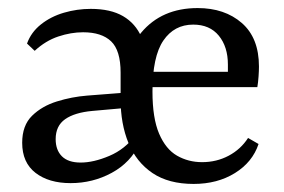

<svg xmlns="http://www.w3.org/2000/svg" viewBox="-20 -446 704 476"><path d="M460 10Q398 10 358 -17Q318 -44 298.5 -91.5Q279 -139 279 -200Q279 -304 330 -365Q381 -426 470 -426Q537 -426 579.5 -389Q622 -352 622 -281Q622 -271 621 -256.5Q620 -242 618 -230H333V-268H545Q545 -273 545 -277Q545 -281 545 -286Q545 -330 522.5 -357.5Q500 -385 459 -385Q412 -385 385 -345.5Q358 -306 358 -219Q358 -153 374.5 -114.5Q391 -76 419 -60Q447 -44 481 -44Q517 -44 547 -60Q577 -76 595 -104L621 -89Q606 -44 562.5 -17Q519 10 460 10ZM279 -192V-266Q279 -321 255.5 -343.5Q232 -366 186 -366Q156 -366 124.5 -355.5Q93 -345 66 -320L47 -338Q57 -366 81.5 -385.5Q106 -405 138.5 -414.5Q171 -424 205 -424Q254 -424 285 -406Q316 -388 331 -353.5Q346 -319 347 -270ZM155 8Q101 8 68 -17.5Q35 -43 35 -92Q35 -135 59.5 -159Q84 -183 121 -194.5Q158 -206 196 -209L299 -217V-179L209 -171Q165 -167 141.5 -150.5Q118 -134 118 -101Q118 -74 133.5 -58.5Q149 -43 180 -43Q212 -43 251 -59.5Q290 -76 316 -111L326 -90Q304 -43 257 -17.5Q210 8 155 8Z"/></svg>

Font: Rasa
Style: Regular
Weight: 400
Designer: Anna Giedrys (Yrsa+Rasa design), David Brezina (Yrsa art-direction, Rasa art-direction, design)
Foundry: Rosetta Type Foundry
Version: Version 2.004